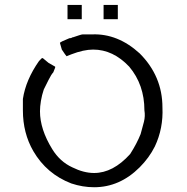

<svg xmlns="http://www.w3.org/2000/svg" viewBox="-20 -747 770 790"><path d="M335.9 -605.5H359.4Q464.8 -609.4 554.7 -527.3Q648.4 -433.6 648.4 -304.7Q652.3 -218.8 617.2 -144.5Q593.8 -97.7 554.7 -58.6Q472.7 23.4 367.2 23.4Q320.3 23.4 273.4 7.8Q171.9 -31.2 117.2 -125Q74.2 -199.2 74.2 -293V-339.8Q85.9 -418 140.6 -496.1L152.3 -507.8H156.2L179.7 -488.3L207 -472.7V-468.8L199.2 -449.2Q191.4 -441.4 179.7 -418L160.2 -378.9Q152.3 -355.5 148.4 -332Q144.5 -308.6 144.5 -289.1Q144.5 -214.8 195.3 -132.8Q226.6 -82 277.3 -58.6Q324.2 -35.2 367.2 -35.2Q445.3 -35.2 515.6 -113.3Q543 -156.2 558.6 -195.3Q566.4 -222.7 572.3 -246.1Q578.1 -269.5 574.2 -293Q574.2 -398.4 511.7 -472.7Q445.3 -543 363.3 -543Q324.2 -543 273.4 -523.4L253.9 -515.6Q250 -519.5 234.4 -543Q226.6 -570.3 226.6 -570.3Q226.6 -574.2 265.6 -589.8Q273.4 -589.8 275.4 -591.8Q277.3 -593.8 281.2 -593.8Q293 -597.7 304.7 -601.6Q316.4 -605.5 320.3 -605.5ZM464.8 -726.6V-668H406.2V-726.6ZM316.4 -726.6V-668H257.8V-726.6Z"/></svg>

Font: 和音 by 宁静之雨，公众号njzyshare
Style: Regular
Weight: 400
Designer: Steve Matteson
Foundry: Ascender Corporation
Version: Version 6.00;June 8, 2018;FontCreator 11.0.0.2388 32-bit